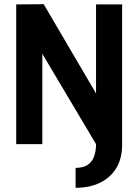

<svg xmlns="http://www.w3.org/2000/svg" viewBox="-20 -687 659 915"><path d="M181.7 -430.7V0H57.3V-666L188.3 -667L437.7 -241.7V-666H562V0H437.7ZM562 -70V2Q562 68 534.2 114Q506.3 160 456.3 184Q406.3 208 340.3 208V113Q375.7 113 396.8 99.3Q418 85.7 427.8 60Q437.7 34.3 437.7 0Z"/></svg>

Font: Epunda Slab Light
Style: Regular
Weight: 300
Designer: Simon Atzbach
Foundry: typofactur
Version: Version 1.102